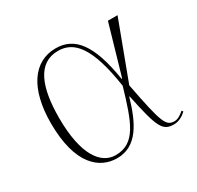

<svg xmlns="http://www.w3.org/2000/svg" viewBox="-125 -692 871 847"><g transform="rotate(-30 311.0 -268.0)"><path d="M245 10C348 10 393 -85 426 -199H428C465 -22 479 6 537 6C563 6 586 -9 600 -23L595 -30C583 -20 565 -5 546 -5C503 -5 492 -28 451 -242L561 -536H512L439 -284H436C406 -473 347 -546 251 -546C137 -546 68 -444 68 -270C68 -58 157 10 245 10ZM246 -5C171 -5 111 -84 111 -272C111 -427 150 -531 254 -531C335 -531 393 -468 425 -255C378 -95 347 -5 246 -5Z"/></g></svg>

Font: Noto Serif Display ExtraLight
Style: Regular
Weight: 200
Designer: Monotype Design Team
Foundry: Monotype Imaging Inc.
Version: Version 2.009